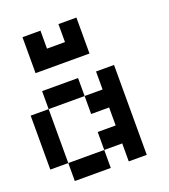

<svg xmlns="http://www.w3.org/2000/svg" viewBox="-158 -1002 982 1115"><g transform="rotate(-20 333.5 -444.5)"><path d="M111.1 -111.1H0V-444.4H111.1ZM444.4 -333.3H333.3V-444.4H444.4V-555.6H555.6V0H444.4V-111.1H333.3V-222.2H444.4ZM333.3 0H111.1V-111.1H333.3ZM333.3 -444.4H111.1V-555.6H333.3ZM111.1 -888.9H222.2V-777.8H333.3V-888.9H444.4V-666.7H111.1Z"/></g></svg>

Font: Pixeloid Sans
Style: Regular
Weight: 400
Designer: GGBotNet
Foundry: GGBotNet
Version: 0.5